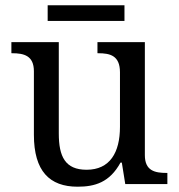

<svg xmlns="http://www.w3.org/2000/svg" viewBox="-20 -695 675 725"><path d="M160 -616H450V-675H160ZM273 10C338 10 394 -6 435 -81H440L453 0H612V-42H609C565 -42 527 -50 527 -109V-536H348V-494H351C396 -494 433 -485 433 -422V-216C433 -119 395 -54 307 -54C226 -54 202 -104 202 -191V-536H23V-494H26C70 -494 108 -485 108 -426V-186C108 -49 167 10 273 10Z"/></svg>

Font: Noto Fangsong KSS Vertical
Style: Regular
Weight: 400
Designer: LIU Zhao, ZHANG Congyu, Kushim JIANG
Foundry: Guyu Beijing Co. Ltd.
Version: Version 1.000;November 16, 2022;FontCreator 11.5.0.2427 64-b